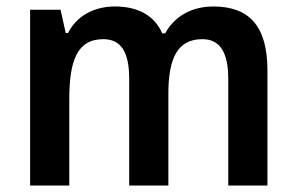

<svg xmlns="http://www.w3.org/2000/svg" viewBox="-20 -573 916 593"><path d="M639 -553C576 -553 521 -526 490 -470H481C458 -523 409 -553 335 -553C273 -553 218 -526 190 -471H183L167 -543H73V0H194V-266C194 -385 218 -452 299 -452C354 -452 379 -412 379 -330V0H500V-283C500 -393 528 -452 605 -452C659 -452 685 -412 685 -329V0H806V-356C806 -492 750 -553 639 -553Z"/></svg>

Font: Noto Sans Devanagari UI SemiCondensed SemiBold
Style: Regular
Weight: 600
Width: 4
Designer: Jelle Bosma - Monotype Design Team
Foundry: Monotype Imaging Inc.
Version: Version 2.004